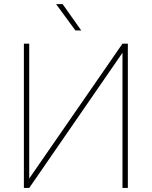

<svg xmlns="http://www.w3.org/2000/svg" viewBox="-20 -926 748 946"><path d="M124 -46.4C124 -46.4 124 -710.9 124 -710.9C124 -710.9 97.7 -710.9 97.7 -710.9C97.7 -710.9 97.7 0 97.7 0C97.7 0 124 0 124 0C124 0 583.5 -666 583.5 -666C583.5 -666 583.5 0 583.5 0C583.5 0 609.9 0 609.9 0C609.9 0 609.9 -710.9 609.9 -710.9C609.9 -710.9 583.5 -710.9 583.5 -710.9C583.5 -710.9 124 -46.4 124 -46.4ZM288.6 -905.8C288.6 -905.8 256.3 -905.8 256.3 -905.8C256.3 -905.8 351.6 -775.9 351.6 -775.9C351.6 -775.9 380.4 -775.9 380.4 -775.9C380.4 -775.9 288.6 -905.8 288.6 -905.8Z"/></svg>

Font: WOX
Style: Regular
Weight: 500
Designer: Google
Foundry: ""
Version: ""